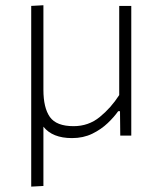

<svg xmlns="http://www.w3.org/2000/svg" viewBox="-20 -517 610 732"><path d="M99 194.5V-494.5L145.5 -497V-174.5Q145.5 -106 170.2 -71Q195 -36 260.5 -36Q317.5 -36 360.2 -70.8Q403 -105.5 434.5 -154.5V-494.5H480.5V0H438.5Q438.5 -23 438 -46.5Q437.5 -70 437.5 -93H430.5Q415.5 -71.5 390.8 -47.8Q366 -24 331.8 -7.2Q297.5 9.5 254.5 9.5Q180 9.5 145.5 -34V192Z"/></svg>

Font: Heraclito ExtraLight
Style: Regular
Weight: 200
Designer: Kostas Bartsokas (font) & Cristiano Sobral (main changes)
Foundry: Kostas Bartsokas (font) & Cristiano Sobral (main changes)
Version: Version 1.00;July 8, 2020;FontCreator 13.0.0.2655 64-bit